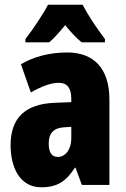

<svg xmlns="http://www.w3.org/2000/svg" viewBox="-20 -786 534 816"><path d="M331 -766H184C167 -731 115 -654 88 -620V-606H189C206 -620 229 -645 257 -679C284 -646 307 -622 327 -606H426V-620C386 -673 354 -722 331 -766ZM266 -563C190 -563 123 -545 69 -513L111 -393C160 -421 198 -434 230 -434C266 -434 283 -411 283 -366V-352L211 -349C90 -344 25 -287 25 -169C25 -79 61 10 156 10C225 10 262 -17 298 -73H301L328 0H445V-363C445 -498 376 -563 266 -563ZM253 -245 283 -247V-198C283 -151 258 -119 226 -119C200 -119 187 -138 187 -176C187 -220 209 -243 253 -245Z"/></svg>

Font: Noto Sans Arabic UI XCn Bk
Style: Regular
Weight: 900
Width: 2
Designer: Monotype Design Team, Nadine Chahine and Nizar Qandah
Foundry: Monotype Imaging Inc.
Version: Version 2.010